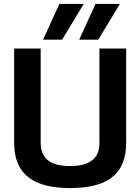

<svg xmlns="http://www.w3.org/2000/svg" viewBox="-20 -947 714 977"><path d="M52 -221V-700H187V-220Q187 -192 195 -171.5Q203 -151 217 -137.5Q231 -124 250 -116Q269 -108 291.5 -105Q314 -102 337 -102Q362 -102 384 -105.5Q406 -109 424.5 -117Q443 -125 457 -138.5Q471 -152 478.5 -172Q486 -192 486 -220V-700H622V-221Q622 -169 609 -130.5Q596 -92 571.5 -65Q547 -38 512 -21.5Q477 -5 432.5 2.5Q388 10 337 10Q286 10 242 2.5Q198 -5 163 -21.5Q128 -38 103 -65Q78 -92 65 -130.5Q52 -169 52 -221ZM383 -745 466 -927H590L480 -745ZM199 -745 282 -927H406L296 -745Z"/></svg>

Font: Georama ExtraCondensed Thin SemiBold
Style: Regular
Weight: 600
Version: Version 1.001